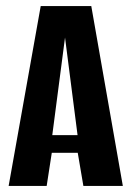

<svg xmlns="http://www.w3.org/2000/svg" viewBox="-20 -611 432 631"><path d="M8.4 0 113.8 -591H280L383.7 0H254L235.5 -108.9H150.2L133.4 0ZM151.8 -166.8H234.9L193.7 -487.6Z"/></svg>

Font: Alumni Sans Thin
Style: Regular
Weight: 100
Designer: Robert E. Leuschke
Foundry: Robert E. Leuschke
Version: Version 1.018